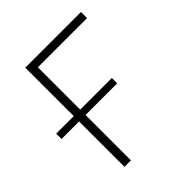

<svg xmlns="http://www.w3.org/2000/svg" viewBox="-163 -616 712 712"><g transform="rotate(-45 193.5 -260.0)"><path d="M374 -488H116V-266H282V-238H116V0H82V-238H-10V-266H82V-520H374Z"/></g></svg>

Font: Raleway-v4020 ExtraLight
Style: Regular
Weight: 275
Designer: Matt McInerney, Pablo Impallari, Rodrigo Fuenzalida
Foundry: Matt McInerney, Pablo Impallari, Rodrigo Fuenzalida
Version: Version 4.020;PS 004.020;hotconv 1.0.88;makeotf.lib2.5.64775